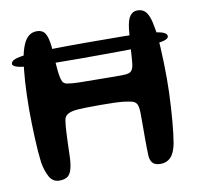

<svg xmlns="http://www.w3.org/2000/svg" viewBox="-74 -708 814 795"><g transform="rotate(-10 333.0 -310.5)"><path d="M285.9 -476.2Q213 -476.2 159.8 -477.2Q106.6 -478.2 72 -481Q37.5 -483.8 20.8 -489.2Q4 -494.6 4 -503.1Q4 -513.9 19.7 -520.5Q35.4 -527.1 71.3 -530.6Q107.3 -534.2 168.4 -535.5Q229.5 -536.8 320 -536.8Q415.6 -536.8 480.8 -535.9Q545.9 -535.1 585.3 -531.8Q624.7 -528.6 642.1 -522.2Q659.5 -515.7 659.5 -504.6Q659.5 -496.8 647.5 -491.4Q635.6 -486.1 608.9 -483Q582.2 -479.9 538.9 -478.5Q495.6 -477.1 432.9 -476.6Q370.2 -476.2 285.9 -476.2ZM539.7 11.2Q518.1 11.2 507.8 2.2Q497.6 -6.8 494.4 -28.1Q493.7 -45.8 493.4 -65.6Q493.1 -85.5 493.1 -105.7Q493.1 -125.9 493.2 -145Q493.2 -164.1 493.2 -180.4Q493.3 -196.8 493.1 -208.4Q492.8 -234.3 488.2 -245.1Q483.6 -255.9 473.9 -260.3Q463 -265.4 432.8 -268.9Q402.6 -272.4 336.1 -272.4Q298.5 -272.4 275.2 -271.9Q251.9 -271.4 238.2 -270.2Q224.6 -268.9 216.8 -267.1Q209.1 -265.3 202.5 -262.4Q195.6 -259.7 189.1 -252.8Q182.6 -246 180.9 -230.6Q179.6 -222.8 178.7 -212.3Q177.8 -201.8 177 -188.5Q176.2 -175.2 175.6 -158.4Q175 -141.6 174.2 -120.8Q173.5 -100 172.8 -74.7Q170.5 -41.2 163.6 -23.7Q156.7 -6.2 144.5 0.2Q132.3 6.5 114.1 6.5Q86.7 6.5 72.7 -18.3Q58.8 -43.1 52.2 -80.2Q49.6 -100.1 47.4 -128Q45.2 -155.9 44 -186.8Q42.8 -217.6 42 -247Q41.2 -276.3 41.2 -299.1Q41.2 -333.3 42.2 -363.9Q43.1 -394.4 44.9 -421.6Q46.8 -448.8 49.2 -472.3Q51.7 -495.9 54.9 -515.6Q61.1 -550.2 70.6 -573Q80.1 -595.9 94.3 -607.4Q108.6 -619 128.5 -619Q151.4 -619 162.6 -602.7Q173.8 -586.3 178.1 -545.7Q179.1 -530.8 180 -516.1Q180.9 -501.4 182 -487.5Q183.1 -473.7 184 -461.9Q184.8 -450.1 185.8 -441.1Q186.8 -432.1 187.7 -426.6Q190.4 -408.7 195.1 -397.9Q199.8 -387.2 213.4 -384Q231 -380.4 265.1 -379.6Q299.2 -378.8 337.4 -378.8Q368.8 -378.8 396.5 -378.2Q424.1 -377.6 444.4 -378Q464.8 -378.4 473.4 -381.2Q482.7 -384.4 488.2 -393.6Q493.7 -402.9 495.6 -425.4Q496.7 -435.8 497.6 -450.5Q498.5 -465.2 499.7 -483.5Q500.9 -501.8 502.5 -522Q504.1 -542.2 506.5 -563.5Q511 -601.1 523 -616.3Q535 -631.5 553.1 -631.5Q578.3 -631.5 591.7 -612.7Q605.1 -593.8 612.1 -549.9Q615.2 -536.8 617.6 -514.3Q620 -491.9 621.6 -462.7Q623.2 -433.4 624.2 -400.2Q625.2 -367.1 625.2 -332.8Q625.2 -305.1 624.2 -274.8Q623.1 -244.4 621.3 -214.2Q619.5 -183.9 617.1 -155.8Q614.6 -127.6 611.8 -103.7Q609 -79.7 605.8 -61.6Q598 -22.8 581.2 -5.8Q564.4 11.2 539.7 11.2Z"/></g></svg>

Font: Gluten Thin
Style: Regular
Weight: 100
Designer: Tyler Finck
Foundry: Etcetera Type Company
Version: Version 1.300